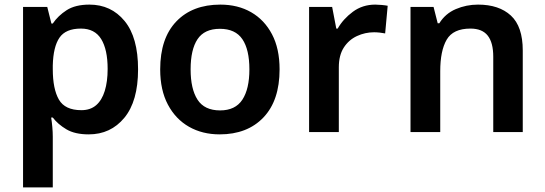

<svg xmlns="http://www.w3.org/2000/svg" viewBox="-20 -573 2365 833"><path d="M368 -553Q462 -553 520.5 -482Q579 -411 579 -272Q579 -134 519.5 -62Q460 10 365 10Q305 10 268 -12Q231 -34 209 -63H202Q205 -44 207 -22Q209 0 209 20V240H80V-543H185L203 -471H209Q232 -505 269.5 -529Q307 -553 368 -553ZM331 -449Q265 -449 238 -409.5Q211 -370 209 -289V-273Q209 -187 235.5 -141Q262 -95 333 -95Q372 -95 397 -116.5Q422 -138 434.5 -178.5Q447 -219 447 -274Q447 -358 419 -403.5Q391 -449 331 -449Z M1193 -272Q1193 -137 1123 -63.5Q1053 10 933 10Q858 10 800 -23Q742 -56 708.5 -119Q675 -182 675 -272Q675 -407 745 -480Q815 -553 936 -553Q1012 -553 1069.5 -520Q1127 -487 1160 -424.5Q1193 -362 1193 -272ZM807 -272Q807 -187 837 -140.5Q867 -94 935 -94Q1001 -94 1031.5 -140.5Q1062 -187 1062 -272Q1062 -358 1031.5 -403Q1001 -448 934 -448Q867 -448 837 -403Q807 -358 807 -272Z M1608 -553Q1620 -553 1636 -551.5Q1652 -550 1662 -548L1651 -428Q1642 -430 1628 -431.5Q1614 -433 1603 -433Q1564 -433 1528.5 -416.5Q1493 -400 1471.5 -366.5Q1450 -333 1450 -281V0H1321V-543H1421L1439 -449H1445Q1469 -491 1511 -522Q1553 -553 1608 -553Z M2054 -553Q2145 -553 2196.5 -505.5Q2248 -458 2248 -354V0H2120V-327Q2120 -388 2096 -418.5Q2072 -449 2021 -449Q1946 -449 1918 -401Q1890 -353 1890 -264V0H1761V-543H1861L1879 -472H1886Q1912 -514 1957.5 -533.5Q2003 -553 2054 -553Z"/></svg>

Font: Noto Sans Sora Sompeng SemiBold
Style: Regular
Weight: 600
Version: Version 2.101